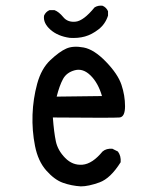

<svg xmlns="http://www.w3.org/2000/svg" viewBox="-20 -663 540 683"><path d="M267.6 0Q234.4 -2 204.1 -12.7Q173.8 -23.4 144.5 -56.6Q115.2 -89.8 104.5 -144Q93.8 -198.2 95.7 -254.9Q97.7 -311.5 112.3 -365.2Q127 -418.9 159.2 -449.2Q191.4 -479.5 215.8 -490.2Q240.2 -501 277.3 -494.1Q314.5 -487.3 356.9 -443.4Q399.4 -399.4 412.1 -361.3Q424.8 -323.2 424.8 -285.2Q424.8 -247.1 405.3 -245.1Q385.7 -243.2 168 -245.1Q171.9 -192.4 178.7 -160.2Q185.5 -127.9 211.9 -101.1Q238.3 -74.2 273.4 -77.1Q308.6 -80.1 344.7 -124Q358.4 -135.7 379.9 -133.8L399.4 -124Q411.1 -108.4 409.2 -85.9Q373 -28.3 334 -14.2Q294.9 0 267.6 0ZM342.8 -321.3Q329.1 -368.2 302.2 -394.5Q275.4 -420.9 246.1 -413.1Q216.8 -405.3 204.1 -381.8Q191.4 -358.4 181.6 -319.3ZM228.5 -528.3Q185.5 -534.2 159.2 -557.6Q132.8 -581.1 136.7 -607.4Q142.6 -621.1 156.2 -627H173.8Q189.5 -621.1 205.1 -602.1Q220.7 -583 249 -585.9Q277.3 -588.9 316.4 -636.7Q329.1 -644.5 344.7 -642.6Q358.4 -636.7 364.3 -623V-607.4Q354.5 -577.1 330.6 -558.6Q306.6 -540 282.2 -533.2Q257.8 -526.4 228.5 -528.3Z"/></svg>

Font: JasonHandwriting4
Style: Regular
Weight: 400
Version: Version 1.01.21